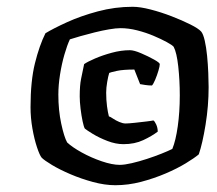

<svg xmlns="http://www.w3.org/2000/svg" viewBox="-20 -758 639 566"><path d="M320 -212Q289 -212 254 -221.5Q219 -231 187.5 -244.5Q156 -258 133.5 -271.5Q111 -285 103 -293Q97 -300 89 -324Q81 -348 75.5 -379.5Q70 -411 70 -442Q70 -519 83 -571.5Q96 -624 114 -660Q137 -674 177.5 -692.5Q218 -711 268.5 -724.5Q319 -738 371 -738Q393 -738 424 -730Q455 -722 486 -710Q517 -698 541 -686Q565 -674 573 -665Q579 -658 583.5 -638.5Q588 -619 590.5 -593.5Q593 -568 594 -543Q595 -518 595 -501Q595 -446 586 -390.5Q577 -335 566 -303Q553 -292 527.5 -276.5Q502 -261 468 -246.5Q434 -232 396 -222Q358 -212 320 -212ZM344 -333Q321 -333 296.5 -342.5Q272 -352 254 -363Q236 -374 230 -379Q227 -384 223.5 -400.5Q220 -417 217.5 -437.5Q215 -458 215 -474Q215 -506 219 -525.5Q223 -545 228 -569Q238 -576 260 -585.5Q282 -595 309.5 -602.5Q337 -610 363 -610Q375 -610 396 -601Q417 -592 434 -582.5Q451 -573 451 -569Q451 -563 447 -549.5Q443 -536 437.5 -523Q432 -510 428 -506Q418 -506 408 -507.5Q398 -509 393 -510L376 -553Q343 -553 324.5 -549Q306 -545 302 -543Q299 -534 296 -516.5Q293 -499 293 -485Q293 -463 295.5 -444.5Q298 -426 301 -415Q305 -414 313 -408.5Q321 -403 331.5 -398.5Q342 -394 350 -394Q359 -394 377.5 -396Q396 -398 412.5 -400Q429 -402 432 -403Q436 -401 440.5 -391Q445 -381 445 -370Q428 -357 402.5 -345Q377 -333 344 -333ZM333 -272Q347 -272 368.5 -277Q390 -282 413 -289.5Q436 -297 456 -305Q476 -313 488 -319Q498 -343 504 -385.5Q510 -428 510 -477Q510 -521 505.5 -562Q501 -603 492 -620Q488 -625 471.5 -634Q455 -643 432.5 -652.5Q410 -662 384.5 -668.5Q359 -675 335 -675Q322 -675 301.5 -671.5Q281 -668 259 -662.5Q237 -657 217.5 -651.5Q198 -646 186 -642Q178 -625 170 -597.5Q162 -570 157 -538.5Q152 -507 152 -479Q152 -433 160.5 -393.5Q169 -354 178 -338Q193 -324 221 -308.5Q249 -293 280 -282.5Q311 -272 333 -272Z"/></svg>

Font: Texturina 12pt Black
Style: Italic
Weight: 900
Italic angle: -11°
Designer: Guillermo Torres Carreño
Foundry: Omnibus-Type
Version: Version 1.002